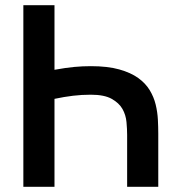

<svg xmlns="http://www.w3.org/2000/svg" viewBox="-20 -720 670 740"><path d="M70 -700H190V-451Q234 -459 266 -462Q298 -465 330 -465Q395 -465 439.5 -452.5Q484 -440 512.5 -419.5Q541 -399 557 -372.5Q573 -346 580 -317Q587 -288 588.5 -259Q590 -230 590 -205V0H470V-200Q470 -222 467.5 -249.5Q465 -277 452 -300Q439 -323 410.5 -339Q382 -355 330 -355Q295 -355 261.5 -351Q228 -347 190 -339V0H70Z"/></svg>

Font: PT Root UI Bold
Style: Regular
Weight: 700
Designer: Vitaly Kuzmin
Foundry: ParaType Ltd.
Version: Version 2.000G